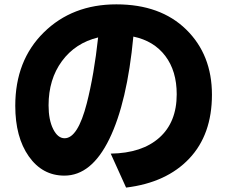

<svg xmlns="http://www.w3.org/2000/svg" viewBox="-20 -806 1040 878"><path d="M49.8 -322.3Q49.8 -529.3 180.2 -657.7Q310.5 -786.1 512.2 -786.1Q713.9 -786.1 831.5 -670.9Q949.2 -555.7 949.2 -373Q949.2 -190.4 845.2 -80.6Q741.2 29.3 556.6 51.8L486.3 -103.5Q628.9 -105.5 708.5 -176.3Q788.1 -247.1 788.1 -375Q788.1 -481.4 735.8 -550.3Q683.6 -619.1 589.8 -638.7Q561.5 -337.9 480 -170.4Q398.4 -2.9 274.4 -2.9Q173.8 -2.9 111.8 -90.8Q49.8 -178.7 49.8 -322.3ZM202.1 -324.2Q202.1 -257.8 223.1 -215.8Q244.1 -173.8 275.4 -173.8Q335.9 -173.8 377 -334Q410.2 -463.9 428.7 -634.8Q324.2 -609.4 263.2 -526.4Q202.1 -443.4 202.1 -324.2Z"/></svg>

Font: GenEi M Gothic v2 Heavy
Style: Regular
Weight: 800
Version: Version 2.0